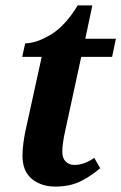

<svg xmlns="http://www.w3.org/2000/svg" viewBox="-20 -679 448 709"><path d="M184 10Q132 10 97.5 -18.5Q63 -47 63 -104Q63 -123 66 -147.5Q69 -172 73 -191L134 -469H62L73 -519Q113 -519 166.5 -550.5Q220 -582 267 -659H321L295 -536H408L394 -469H280L221 -197Q210 -147 210 -119Q210 -95 222.5 -82.5Q235 -70 255 -70Q275 -70 294 -77.5Q313 -85 328 -96L350 -58Q318 -30 278.5 -10Q239 10 184 10Z"/></svg>

Font: Noto Serif SemiCondensed
Style: Bold Italic
Weight: 700
Width: 4
Italic angle: -12°
Designer: Monotype Design Team
Foundry: Monotype Imaging Inc.
Version: Version 2.014